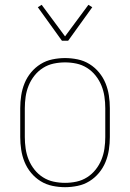

<svg xmlns="http://www.w3.org/2000/svg" viewBox="-20 -769 540 797"><path d="M250 8Q224 8 197.5 2.5Q171 -3 148.5 -17Q126 -31 109 -51.5Q92 -72 82 -96.5Q72 -121 68 -147.5Q64 -174 64 -200V-320Q64 -346 68 -372.5Q72 -399 82 -423.5Q92 -448 109 -468.5Q126 -489 148.5 -503Q171 -517 197.5 -522.5Q224 -528 250 -528Q276 -528 302.5 -522.5Q329 -517 351.5 -503Q374 -489 391 -468.5Q408 -448 418 -423.5Q428 -399 432 -372.5Q436 -346 436 -320V-200Q436 -174 432 -147.5Q428 -121 418 -96.5Q408 -72 391 -51.5Q374 -31 351.5 -17Q329 -3 302.5 2.5Q276 8 250 8ZM250 -10Q274 -10 297.5 -15Q321 -20 341.5 -33Q362 -46 377 -65Q392 -84 401 -106Q410 -128 413.5 -152Q417 -176 417 -200V-320Q417 -344 413.5 -368Q410 -392 401 -414Q392 -436 377 -455Q362 -474 341.5 -487Q321 -500 297.5 -505Q274 -510 250 -510Q226 -510 202.5 -505Q179 -500 158.5 -487Q138 -474 123 -455Q108 -436 99 -414Q90 -392 86.5 -368Q83 -344 83 -320V-200Q83 -176 86.5 -152Q90 -128 99 -106Q108 -84 123 -65Q138 -46 158.5 -33Q179 -20 202.5 -15Q226 -10 250 -10ZM237 -600 137 -739 153 -749 250 -618 347 -749 363 -739 263 -600Z"/></svg>

Font: Iosevka Thin
Style: Regular
Weight: 100
Monospace: yes
Designer: Belleve Invis
Foundry: Belleve Invis
Version: Version 32.5.0; ttfautohint (v1.8.4)